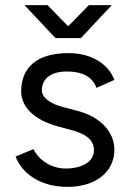

<svg xmlns="http://www.w3.org/2000/svg" viewBox="-20 -720 506 752"><path d="M245 12C350 12 428 -43 428 -134C428 -201 376 -263 279 -287L229 -300C173 -314 144 -340 144 -366C144 -412 180 -440 242 -440C300 -440 341 -421 358 -376L428 -407C404 -471 336 -512 248 -512C126 -512 63 -457 63 -362C63 -300 116 -249 207 -225L255 -212C316 -196 348 -173 348 -131C348 -86 300 -60 237 -60C183 -60 133 -91 111 -136L41 -107C65 -43 135 12 245 12ZM197 -571H297L418 -700H328L247 -617L166 -700H76Z"/></svg>

Font: HB Figtree Prototype
Style: Regular
Weight: 400
Designer: Alfredo Marco Pradil
Foundry: Hanken Design Co.®
Version: Version 1.002;Glyphs 3.2 (3228)